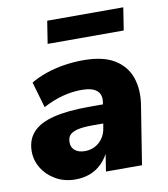

<svg xmlns="http://www.w3.org/2000/svg" viewBox="-81 -776 747 855"><g transform="rotate(-10 292.5 -348.0)"><path d="M192 11Q142 11 103 -11.5Q64 -34 42 -70.5Q20 -107 21 -149Q22 -200 53 -233Q84 -266 147 -281.5Q210 -297 306 -297H383L369 -213H306Q267 -213 242.5 -207.5Q218 -202 206 -190.5Q194 -179 194 -158Q193 -134 209.5 -120Q226 -106 255 -106Q281 -106 301.5 -117Q322 -128 335.5 -147.5Q349 -167 353 -193L371 -305Q377 -340 356 -358.5Q335 -377 287 -377Q244 -377 200.5 -365.5Q157 -354 112 -330L78 -447Q108 -465 146.5 -478.5Q185 -492 229 -499Q273 -506 317 -506Q407 -506 458.5 -474Q510 -442 528.5 -387.5Q547 -333 536 -264L494 0H331L346 -96H352Q336 -59 311.5 -35Q287 -11 257 0Q227 11 192 11ZM174 -605 190 -707H534L518 -605Z"/></g></svg>

Font: Nunito Sans 11pt Black
Style: Italic
Weight: 900
Italic angle: -9°
Version: Version 3.101;gftools[0.9.27]